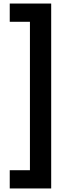

<svg xmlns="http://www.w3.org/2000/svg" viewBox="-20 -820 369 1084"><path d="M35 244H269V-800H35V-697H149V141H35Z"/></svg>

Font: Noto Sans Tamil ExtraCondensed
Style: Bold
Weight: 700
Width: 2
Designer: Jelle Bosma - Monotype Design Team
Foundry: Monotype Imaging Inc.
Version: Version 2.004